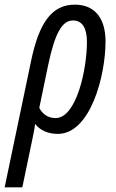

<svg xmlns="http://www.w3.org/2000/svg" viewBox="-69 -566 498 826"><path d="M65 -305 -49 240H27L69 39C74 13 80 -12 82 -33C102 -7 135 10 180 10C319 10 385 -238 385 -388C385 -487 339 -546 253 -546C153 -546 99 -467 65 -305ZM170 -58C137 -58 113 -76 100 -102L138 -285C167 -423 198 -478 245 -478C285 -478 305 -445 305 -386C305 -268 260 -58 170 -58Z"/></svg>

Font: Noto Sans ExtraCondensed
Style: Italic
Weight: 400
Width: 2
Italic angle: -12°
Designer: Monotype Design Team
Foundry: Monotype Imaging Inc.
Version: Version 2.013